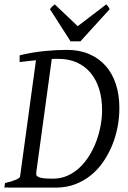

<svg xmlns="http://www.w3.org/2000/svg" viewBox="-20 -858 586 878"><path d="M246.1 -588.9Q238.8 -588.9 231.4 -588.9Q224.1 -588.9 216.8 -588.4L145.5 -67.4L146 -67.9Q144.5 -60.5 147.2 -55.7Q149.9 -50.8 158.7 -47.4Q167.5 -43.9 182.9 -42.5Q198.2 -41 222.2 -41Q258.3 -41 288.8 -54.7Q319.3 -68.4 344.2 -91.8Q369.1 -115.2 388.4 -146.5Q407.7 -177.7 420.7 -212.6Q433.6 -247.6 440.2 -284.2Q446.8 -320.8 446.8 -355Q446.8 -407.2 433.6 -450.2Q420.4 -493.2 395 -523.9Q369.6 -554.7 332.3 -571.8Q294.9 -588.9 246.1 -588.9ZM525.9 -363.8Q525.9 -320.8 517.6 -277.1Q509.3 -233.4 492.7 -193.1Q476.1 -152.8 451.7 -117.4Q427.2 -82 394.8 -55.9Q362.3 -29.8 322.3 -14.9Q282.2 0 234.9 0H14.2L16.6 -1L0 0L2.9 -21Q33.7 -27.8 52.2 -35.9Q70.8 -43.9 71.8 -50.8L144.5 -582.5Q126.5 -580.6 107.9 -578.6Q89.4 -576.7 69.8 -574.2V-605Q126 -618.7 180.9 -624.3Q235.8 -629.9 286.1 -629.9Q343.3 -629.9 387.7 -610.8Q432.1 -591.8 462.9 -557.1Q493.7 -522.5 509.8 -473.4Q525.9 -424.3 525.9 -363.8ZM347.7 -668.9H302.7L208.5 -815.9Q215.3 -825.2 219.2 -828.6Q223.1 -832 230.5 -837.9L335.4 -738.3L465.8 -837.9Q471.7 -832.5 474.4 -828.9Q477.1 -825.2 481.4 -815.9Z"/></svg>

Font: Gentium
Style: Italic
Weight: 400
Italic angle: -7°
Designer: J. Victor Gaultney
Version: Version 1.02; 2005; OFL release